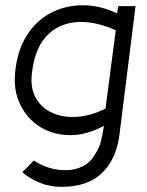

<svg xmlns="http://www.w3.org/2000/svg" viewBox="-20 -524 571 748"><path d="M219 204Q174 204 135 188Q96 172 67 147L112 101Q139 120 172.5 130Q206 140 240 139Q274 138 303 123.5Q332 109 349 79Q365 56 372 30.5Q379 5 385 -34Q317 3 252.5 2.5Q188 2 137.5 -29Q87 -60 59.5 -115Q32 -170 39 -242Q47 -327 84 -385.5Q121 -444 177.5 -473.5Q234 -503 301 -503.5Q368 -504 436 -472L441 -500H508L446 -4Q435 93 379 148.5Q323 204 219 204ZM104 -235Q98 -179 120.5 -140.5Q143 -102 185.5 -83.5Q228 -65 281.5 -69Q335 -73 391 -101L431 -406Q346 -444 275 -437.5Q204 -431 159 -381Q114 -331 104 -235Z"/></svg>

Font: Kulim Park Light
Style: Italic
Weight: 300
Italic angle: -8°
Designer: Noponies / Dale Sattler
Foundry: Noponies
Version: Version 1.000; ttfautohint (v1.8.3)